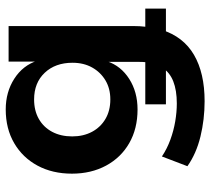

<svg xmlns="http://www.w3.org/2000/svg" viewBox="-52 -492 734 670"><g transform="rotate(-90 315.0 -157.0)"><path d="M297 190Q233 190 173.5 175.5Q114 161 70 130L104 41Q131 59 162.5 70.5Q194 82 226.5 87.5Q259 93 289 93Q335 93 366.5 80.5Q398 68 414 42L420 55H286V-17H444L429 4Q432 -6 433 -15.5Q434 -25 434 -37V-150H436Q420 -102 374.5 -73Q329 -44 268 -44Q201 -44 150.5 -73Q100 -102 72 -154Q44 -206 44 -273Q44 -341 72 -393Q100 -445 150.5 -474.5Q201 -504 268 -504Q329 -504 375.5 -474Q422 -444 438 -394H435V-494H559V-55Q559 -36 557 -19.5Q555 -3 553 12L544 -17H620V55H524L546 40Q522 116 458.5 153Q395 190 297 190ZM303 -139Q341 -139 369.5 -156Q398 -173 414.5 -202.5Q431 -232 431 -271Q431 -331 396 -368Q361 -405 303 -405Q264 -405 235 -388.5Q206 -372 190 -342Q174 -312 174 -272Q174 -233 190 -203Q206 -173 235 -156Q264 -139 303 -139Z"/></g></svg>

Font: Nunito Sans 10pt
Style: Bold
Weight: 700
Designer: Vernon Adams
Foundry: Vernon Adams
Version: Version 3.101;gftools[0.9.27]